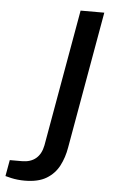

<svg xmlns="http://www.w3.org/2000/svg" viewBox="-179 -564 480 791"><g transform="rotate(5 61.0 -168.0)"><path d="M-47 191Q-61 191 -75.5 189.5Q-90 188 -103 185Q-116 182 -127 179L-115 112H-65Q-29 112 -7 93.5Q15 75 22 39L122 -527H220L120 39Q113 81 95 115.5Q77 150 43 170.5Q9 191 -47 191Z"/></g></svg>

Font: Archivo Expanded
Style: Italic
Weight: 400
Width: 7
Italic angle: -10°
Designer: Hector Gatti
Foundry: Omnibus-Type
Version: Version 2.001